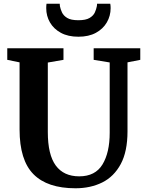

<svg xmlns="http://www.w3.org/2000/svg" viewBox="-20 -1002 782 1030"><path d="M385 8Q234 8 159.5 -67.5Q85 -143 85 -307V-667.5L19 -681V-743H320.5V-681L236.5 -666.5V-294Q236.5 -172 279.2 -114Q322 -56 405 -56Q491 -56 529.8 -119.8Q568.5 -183.5 568.5 -290V-667L482.5 -681V-743H732.5V-681L664 -667.5V-298Q664 -189.5 627.8 -122Q591.5 -54.5 528.5 -23.2Q465.5 8 385 8ZM400.5 -805Q345 -805 306.5 -826Q268 -847 248 -881.8Q228 -916.5 228 -958Q228 -971.5 229.5 -982H300.5Q300.5 -980 300.8 -976.2Q301 -972.5 301.5 -968.5Q304.5 -953 312.5 -935.5Q320.5 -918 340.5 -905.8Q360.5 -893.5 400.5 -893.5Q440.5 -893.5 460.8 -905.8Q481 -918 488.8 -935.2Q496.5 -952.5 499.5 -968.5Q500.5 -972.5 500.5 -976.2Q500.5 -980 500.5 -982H571.5Q573.5 -971.5 573.5 -958.5Q573.5 -917 553.2 -882Q533 -847 494.5 -826Q456 -805 400.5 -805Z"/></svg>

Font: Merriweather
Style: Bold
Weight: 700
Designer: Eben Sorkin
Foundry: Eben Sorkin
Version: Version 2.100; ttfautohint (v1.7.19-72a1) -l 8 -r 50 -G 200 